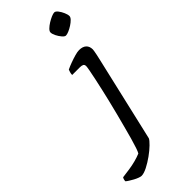

<svg xmlns="http://www.w3.org/2000/svg" viewBox="-433 -771 1009 1009"><g transform="rotate(-45 71.5 -266.0)"><path d="M-55.5 200Q-61.5 200 -73.1 195.7Q-84.8 191.5 -97.2 184.7Q-109.5 177.9 -120.3 171.1Q-131.1 164.4 -136.1 159.4Q-135.6 151.4 -133.5 145Q-131.3 138.7 -129.1 136.3Q-104.2 133.3 -77.9 129.4Q-51.5 125.5 -27.5 119.1Q-3.4 112.7 15.4 104.7Q20.2 97.5 27.6 75.9Q35 54.3 44 22.3Q53 -9.7 62.8 -47.2Q72.7 -84.7 83 -124.5Q93.3 -164.3 102.3 -201.8Q109 -230.1 116.8 -264Q124.5 -297.8 131.3 -329.7Q138.2 -361.6 142.4 -384.5Q146.6 -407.4 146.6 -413.5Q146.6 -425.3 139.1 -429.2Q131.5 -433 118.2 -433H61.4Q61.4 -441.9 64 -451Q66.7 -460.1 68.9 -465.4Q85.4 -473.4 106.2 -481Q127 -488.7 146.7 -494.3Q166.4 -500 179.4 -500Q205.6 -500 219.5 -487.2Q233.3 -474.4 233.3 -451.3Q233.3 -448.4 231.8 -439Q230.3 -429.7 227.4 -415.7Q224.5 -401.7 220.5 -385.1L111.1 87Q106.9 97 87.4 116Q68 135 41.5 154Q15 173 -11.4 186.5Q-37.9 200 -55.5 200ZM185 -602.5Q176.7 -602.5 165.8 -615.3Q154.9 -628.1 146.8 -644.2Q138.8 -660.3 138.8 -671.7Q138.8 -680.2 149.3 -690.6Q159.9 -701 175.1 -710.5Q190.3 -719.9 204.8 -726.1Q219.4 -732.2 226.9 -732.2Q236.3 -732.2 246.2 -719.4Q256.2 -706.6 263.3 -690.1Q270.5 -673.6 270.5 -662.2Q270.5 -653.5 260.6 -643.2Q250.6 -632.9 235.9 -623.5Q221.2 -614 207.4 -608.3Q193.6 -602.5 185 -602.5Z"/></g></svg>

Font: Texturina Medium
Style: Italic
Weight: 500
Italic angle: -11°
Designer: Guillermo Torres Carreño
Foundry: Omnibus-Type
Version: Version 1.002